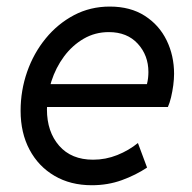

<svg xmlns="http://www.w3.org/2000/svg" viewBox="-20 -545 572 573"><path d="M253.9 7.8Q190.4 7.8 142.6 -20.3Q94.7 -48.3 68.1 -98.4Q41.5 -148.4 41.5 -214.4Q41.5 -274.9 61 -330.8Q80.6 -386.7 116.5 -430.4Q152.3 -474.1 200.9 -499.8Q249.5 -525.4 307.6 -525.4Q369.1 -525.4 412.1 -497.8Q455.1 -470.2 477.3 -424.6Q499.5 -378.9 499.5 -324.7Q499.5 -309.1 497.1 -290.5Q494.6 -272 490.5 -254.6Q486.3 -237.3 481 -225.6H99.6L111.3 -293.9H418.5Q420.9 -303.2 421.9 -312.3Q422.9 -321.3 422.9 -330.1Q422.9 -379.9 391.1 -414.6Q359.4 -449.2 304.7 -449.2Q263.7 -449.2 229.7 -429.4Q195.8 -409.7 171.1 -376.5Q146.5 -343.3 133.3 -302.2Q120.1 -261.2 120.1 -218.3Q120.1 -151.9 156.5 -110.1Q192.9 -68.4 257.8 -68.4Q295.4 -68.4 330.1 -82.3Q364.7 -96.2 391.6 -118.2L418.9 -44.9Q385.3 -22.5 343.5 -7.3Q301.8 7.8 253.9 7.8Z"/></svg>

Font: Reddit Sans
Style: Italic
Weight: 400
Italic angle: -11.25°
Designer: Stephen Hutchings
Version: Version 1.013